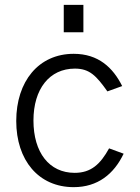

<svg xmlns="http://www.w3.org/2000/svg" viewBox="-20 -762 577 792"><path d="M284 -540C139 -540 47 -426 47 -263C47 -101 139 10 284 10C383 10 450 -44 490 -128L430 -150C394 -85 356 -49 288 -49C183 -49 118 -133 118 -265C118 -395 184 -479 289 -479C349 -479 377 -450 423 -385L484 -407C446 -483 386 -540 284 -540ZM243 -742V-629H324V-742Z"/></svg>

Font: Cheyenne Sans Light
Style: Regular
Weight: 300
Designer: The Public Sans project authors (U.S. Web Design System), Libre Franklin designed by Pablo Impallari and Rodrigo Fuenzal
Foundry: The Cheyenne Sans Project Authors
Version: Version 2.007